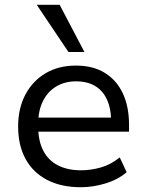

<svg xmlns="http://www.w3.org/2000/svg" viewBox="-20 -776 614 805"><path d="M319 9Q237 9 178 -21.5Q119 -52 87.5 -109Q56 -166 56 -246Q56 -321 86 -378.5Q116 -436 170.5 -468.5Q225 -501 298 -501Q370 -501 419.5 -470.5Q469 -440 495 -384.5Q521 -329 521 -253V-224H121V-283H464L446 -265Q446 -347 408 -391Q370 -435 299 -435Q251 -435 215 -413Q179 -391 159.5 -351Q140 -311 140 -256V-247Q140 -186 161 -145Q182 -104 222.5 -83Q263 -62 320 -62Q361 -62 403 -74Q445 -86 482 -116L511 -54Q475 -23 422.5 -7Q370 9 319 9ZM267 -558 134 -756H230L334 -558Z"/></svg>

Font: Nunito Sans 9pt
Style: Regular
Weight: 400
Version: Version 3.101;gftools[0.9.27]